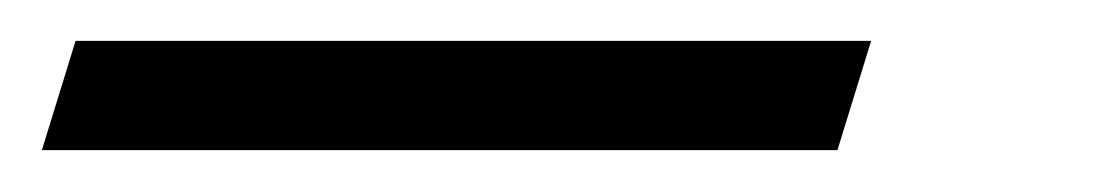

<svg xmlns="http://www.w3.org/2000/svg" viewBox="-136 74 546 94"><path d="M-99 94H290.5L274 147.5H-115.5Z"/></svg>

Font: Newsreader 36pt ExtraBold
Style: Italic
Weight: 800
Italic angle: -17°
Designer: Hugues Gentile
Foundry: Production Type
Version: Version 1.003